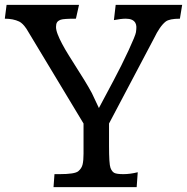

<svg xmlns="http://www.w3.org/2000/svg" viewBox="-47 -767 767 787"><path d="M517.6 -61 513.2 0H172.4L176.3 -53.2H197.3Q259.8 -53.2 273.9 -65.2Q288.1 -77.1 291.7 -93.5Q295.4 -109.9 295.4 -136.7V-260.7L61.5 -648.9Q45.9 -671.9 31.7 -678.7Q6.8 -690.4 -27.3 -690.4L-20 -747.1H276.9L264.2 -690.4Q213.9 -690.4 202.4 -686.3Q190.9 -682.1 186.8 -675.5Q182.6 -668.9 182.6 -656.5Q182.6 -644 189.5 -626.2Q196.3 -608.4 207.8 -586.9Q219.2 -565.4 234.4 -541L298.8 -438.5Q315.4 -411.6 329.6 -385.3L358.4 -324.2Q432.6 -462.4 450.2 -498.5L480.5 -561.5Q508.3 -621.6 510.3 -635Q512.2 -648.4 512 -657.2Q511.7 -666 507.8 -673.3Q498 -690.4 468.8 -690.4Q449.2 -690.4 419.9 -684.6L427.2 -747.1H699.7L690.4 -690.4Q647.9 -690.4 632.3 -678.7Q608.4 -660.2 584 -609.4L399.9 -260.7V-169.9Q399.9 -94.7 405.8 -79.1Q411.6 -63.5 421.6 -58.3Q431.6 -53.2 459 -53.2Q486.3 -53.2 517.6 -61Z"/></svg>

Font: HeadlandOne
Style: Regular
Weight: 400
Designer: Gary Lonergan
Foundry: Sorkin Type Co.
Version: Version 1.002